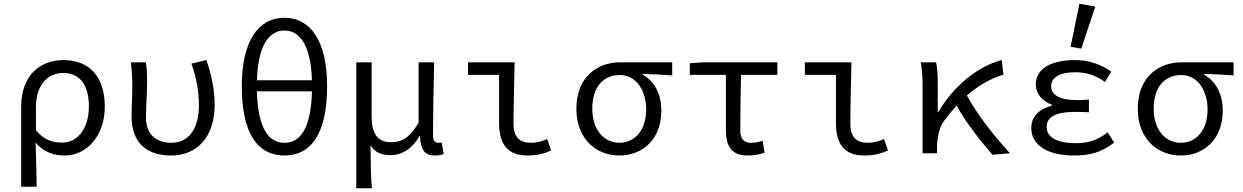

<svg xmlns="http://www.w3.org/2000/svg" viewBox="-20 -819 6640 1026"><path d="M93 179H176C175 93 173 30 170 -57C216 -3 272 12 328 12C436 12 540 -85 540 -250C540 -404 462 -498 319 -498C195 -498 93 -417 93 -248ZM314 -57C268 -57 219 -66 172 -123V-247C172 -369 239 -429 316 -429C414 -429 455 -357 455 -250C455 -130 392 -57 314 -57Z M894 12C1031 12 1127 -84 1127 -259C1127 -340 1110 -419 1083 -498L1003 -479C1032 -395 1043 -325 1043 -257C1043 -119 980 -56 895 -56C823 -56 760 -93 760 -192C760 -248 766 -322 766 -373C766 -416 766 -452 759 -486H679C686 -435 687 -391 687 -353C687 -301 683 -249 683 -197C683 -57 763 12 894 12Z M1500 12C1641 12 1728 -102 1728 -359C1728 -597 1641 -724 1500 -724C1359 -724 1272 -597 1272 -359C1272 -102 1359 12 1500 12ZM1500 -656C1581 -656 1641 -579 1647 -390H1353C1359 -579 1419 -656 1500 -656ZM1500 -56C1419 -56 1358 -126 1353 -331H1647C1642 -126 1581 -56 1500 -56Z M1884 187H1967C1961 107 1961 58 1960 -43C1986 0 2024 10 2068 10C2127 10 2182 -23 2222 -92H2224C2228 -14 2253 12 2304 12C2324 12 2340 9 2351 4L2340 -58C2331 -56 2327 -56 2322 -56C2306 -56 2294 -66 2294 -92C2294 -208 2297 -355 2300 -486H2217V-164C2166 -75 2119 -59 2069 -59C1997 -59 1966 -106 1966 -195V-486H1884Z M2800 12C2853 12 2891 1 2925 -15L2904 -76C2873 -62 2843 -56 2818 -56C2756 -56 2724 -87 2724 -157C2724 -253 2728 -377 2730 -486H2481V-419H2647V-163C2647 -48 2692 12 2800 12Z M3290 12C3415 12 3514 -76 3514 -227C3514 -318 3477 -385 3414 -420V-424C3470 -423 3515 -420 3572 -416V-486H3294C3172 -486 3060 -408 3060 -238C3060 -77 3165 12 3290 12ZM3290 -56C3207 -56 3145 -126 3145 -238C3145 -359 3208 -418 3292 -418C3383 -418 3433 -331 3433 -234C3433 -125 3374 -56 3290 -56Z M3976 12C4011 12 4044 5 4066 -3L4055 -67C4033 -60 4014 -56 3994 -56C3956 -56 3936 -75 3936 -121C3936 -213 3937 -315 3940 -419H4134V-486H3736L3666 -481V-419H3859V-127C3859 -36 3889 12 3976 12Z M4600 12C4653 12 4691 1 4725 -15L4704 -76C4673 -62 4643 -56 4618 -56C4556 -56 4524 -87 4524 -157C4524 -253 4528 -377 4530 -486H4281V-419H4447V-163C4447 -48 4492 12 4600 12Z M5284 8 5377 0C5297 -87 5201 -207 5147 -309C5212 -365 5279 -402 5342 -420L5333 -498C5209 -467 5075 -360 4995 -221H4991V-373C4991 -416 4989 -460 4982 -486H4900C4909 -443 4910 -391 4910 -353V0H4987V-25C4987 -88 5000 -137 5024 -172C5046 -202 5069 -230 5092 -255C5144 -159 5225 -60 5284 8Z M5720 12C5802 12 5863 -3 5934 -57L5899 -112C5841 -66 5789 -54 5729 -54C5624 -54 5573 -87 5573 -141C5573 -195 5623 -221 5723 -221C5747 -221 5771 -221 5799 -219V-287C5775 -285 5757 -284 5738 -284C5640 -284 5597 -313 5597 -357C5597 -407 5646 -433 5727 -433C5785 -433 5836 -416 5885 -381L5918 -436C5863 -476 5797 -498 5725 -498C5603 -498 5515 -456 5515 -367C5515 -322 5545 -280 5602 -259V-255C5541 -238 5491 -204 5491 -134C5491 -43 5578 12 5720 12ZM5758 -559 5833 -784 5748 -799 5701 -569Z M6290 12C6415 12 6514 -76 6514 -227C6514 -318 6477 -385 6414 -420V-424C6470 -423 6515 -420 6572 -416V-486H6294C6172 -486 6060 -408 6060 -238C6060 -77 6165 12 6290 12ZM6290 -56C6207 -56 6145 -126 6145 -238C6145 -359 6208 -418 6292 -418C6383 -418 6433 -331 6433 -234C6433 -125 6374 -56 6290 -56Z"/></svg>

Font: Hasklig
Style: Regular
Weight: 400
Monospace: yes
Designer: Paul D. Hunt, Teo Tuominen
Foundry: Adobe Systems Incorporated
Version: Version 2.030;PS 1.0;hotconv 16.6.51;makeotf.lib2.5.65220